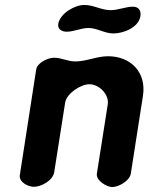

<svg xmlns="http://www.w3.org/2000/svg" viewBox="-20 -754 600 775"><path d="M198 -521C174 -521 130 -501 126 -473L60 -47C56 -19 93 0 117 0C146 0 194 -25 199 -60L243 -340C249 -377 306 -414 341 -414C379 -414 421 -374 415 -333L371 -53C367 -25 411 1 433 1C458 1 503 -23 508 -53L557 -367C572 -463 507 -527 416 -527C370 -527 329 -506 284 -506C253 -506 229 -521 198 -521ZM337 -641C373 -641 401 -619 438 -619C477 -619 540 -642 547 -690C550 -712 539 -727 517 -727C487 -727 457 -713 427 -713C388 -713 359 -734 320 -734C282 -734 222 -700 215 -657C212 -635 231 -626 249 -626C279 -626 306 -641 337 -641Z"/></svg>

Font: Asimov Print
Style: Regular
Weight: 500
Designer: Google
Version: Version 2.000980: 2014